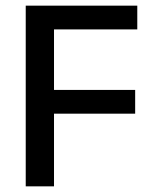

<svg xmlns="http://www.w3.org/2000/svg" viewBox="-20 -659 544 679"><path d="M71 0V-639H171V0ZM128 -257V-341H458V-257ZM100 -555V-639H465.5V-555Z"/></svg>

Font: Anek Latin Medium Medium
Style: Regular
Weight: 500
Version: Version 1.003